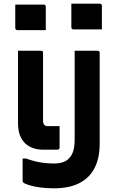

<svg xmlns="http://www.w3.org/2000/svg" viewBox="-20 -814 640 1044"><path d="M229 -650Q209 -650 190 -650Q171 -650 151.5 -650Q132 -650 113 -650Q94 -650 74 -650Q71 -650 68.5 -651.5Q66 -653 64.5 -655.5Q63 -658 63 -661V-789Q83 -789 102 -789Q121 -789 140.5 -789Q160 -789 179 -789Q198 -789 218 -789Q223 -789 226 -786Q229 -783 229 -778ZM534 -654Q514 -654 495 -654Q476 -654 456.5 -654Q437 -654 417.5 -654Q398 -654 379 -654Q376 -654 373.5 -655.5Q371 -657 369.5 -659.5Q368 -662 368 -665V-794Q387 -794 406.5 -794Q426 -794 445.5 -794Q465 -794 484 -794Q503 -794 523 -794Q528 -794 531 -791Q534 -788 534 -783ZM203 -538Q205 -538 207.5 -537.5Q210 -537 211 -535Q213 -534 213.5 -531.5Q214 -529 214 -527Q214 -481 214 -435Q214 -389 214 -343Q214 -297 214 -250.5Q214 -204 214 -158Q214 -150 216 -144Q218 -138 222 -134Q225 -131 229.5 -129.5Q234 -128 241 -128Q253 -128 264 -128Q275 -128 287 -128H304Q304 -99 304 -69.5Q304 -40 304 -11Q304 -7 301 -3.5Q298 0 293 0Q273 0 254 0Q235 0 216 0Q187 0 162 -8Q137 -16 118 -33.5Q99 -51 88.5 -78Q78 -105 78 -145Q78 -192 78 -238.5Q78 -285 78 -331Q78 -377 78 -424Q78 -453 78 -481Q78 -509 78 -538Q99 -538 120 -538Q141 -538 161.5 -538Q182 -538 203 -538ZM511 -538Q515 -538 517 -536.5Q519 -535 520.5 -533Q522 -531 522 -527Q522 -460 522 -402.5Q522 -345 522 -288.5Q522 -232 522 -170Q522 -108 522 -33Q522 47 493.5 101Q465 155 410 182.5Q355 210 272 210Q232 210 196.5 205Q161 200 137.5 192.5Q114 185 106 178Q105 176 104 174Q103 172 103 170Q103 139 103 108Q103 77 103 48H122Q146 57 170.5 63Q195 69 220.5 72Q246 75 273 75Q301 75 322 68Q343 61 356 46Q372 30 379 4.5Q386 -21 386 -56Q386 -125 386 -183Q386 -241 386 -299Q386 -357 386 -425Q386 -453 386 -481.5Q386 -510 386 -538Q418 -538 449 -538Q480 -538 511 -538Z"/></svg>

Font: Recursive
Style: Bold
Weight: 700
Version: Version 1.085